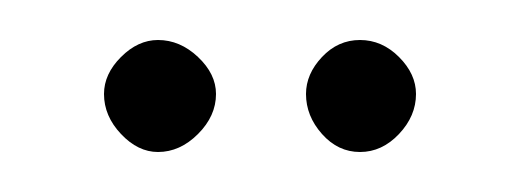

<svg xmlns="http://www.w3.org/2000/svg" viewBox="-20 -673 260 96"><path d="M32 -626Q32 -636 40.5 -644.5Q49 -653 59 -653Q70 -653 79 -644.5Q88 -636 88 -626Q88 -615 79 -606Q70 -597 59 -597Q49 -597 40.5 -606Q32 -615 32 -626ZM133 -626Q133 -636 141 -644.5Q149 -653 160 -653Q171 -653 179.5 -644.5Q188 -636 188 -626Q188 -615 179.5 -606Q171 -597 160 -597Q149 -597 141 -606Q133 -615 133 -626Z"/></svg>

Font: Moniqa Thin Paragraph
Style: Regular
Weight: 100
Designer: Rajesh Rajput
Foundry: Rajesh Rajput
Version: Version 1.000